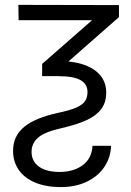

<svg xmlns="http://www.w3.org/2000/svg" viewBox="-20 -551 534 781"><path d="M463.9 -530.3V-481.4L258.3 -300.8Q331.5 -293.5 371.8 -260.5Q412.1 -227.5 412.1 -174.8Q412.1 -133.8 391.4 -106.7Q370.6 -79.6 331.1 -61.8Q291.5 -43.9 228.5 -29.3Q161.1 -14.2 134.8 9Q108.4 32.2 108.4 66.4Q108.4 105.5 138.7 127Q168.9 148.4 222.7 148.4Q277.8 148.4 315.4 121.8Q353 95.2 356.4 42H431.6Q430.7 87.4 405.8 126Q380.9 164.6 334.7 187.3Q288.6 210 226.6 210Q168 210 124.3 192.1Q80.6 174.3 56.9 140.9Q33.2 107.4 33.2 62.5Q33.2 2.4 78.1 -34.7Q123 -71.8 215.8 -91.8Q263.7 -102.1 289.3 -113Q314.9 -124 325.4 -138.9Q335.9 -153.8 335.9 -176.8Q335.9 -209 307.6 -225.1Q279.3 -241.2 216.8 -241.2H151.4V-291L354.5 -468.8H55.7L54.7 -531.2Z"/></svg>

Font: Pretendard Light
Style: Regular
Weight: 300
Designer: Base glyphs from Inter by Rasmus Andersson; Hangeul glyphs from Noto Sans CJK(Source Han Sans) by Jang Soo-young and Kan
Foundry: Kil Hyung-jin
Version: Version 1.309